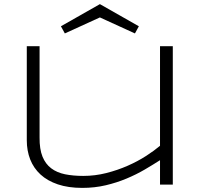

<svg xmlns="http://www.w3.org/2000/svg" viewBox="-20 -895 971 931"><path d="M171.9 -670.9V-228Q171.4 -171.9 186 -135.7Q200.7 -99.6 228.3 -78.9Q255.9 -58.1 295.2 -50Q334.5 -42 383.8 -42Q440.9 -42 495.6 -55.9Q550.3 -69.8 598.6 -91.1Q647 -112.3 687.3 -138.2Q727.5 -164.1 755.9 -188V-670.9H817.9V0H755.9V-118.2Q721.7 -96.2 681.2 -72.5Q640.6 -48.8 593.5 -29.1Q546.4 -9.3 492.7 3.4Q439 16.1 378.9 16.1Q311 16.1 260.5 -1Q210 -18.1 176.5 -48.8Q143.1 -79.6 126.5 -121.8Q109.9 -164.1 109.9 -214.8V-670.9ZM634.3 -732.9 464.4 -810.5 294.4 -732.9 275.4 -767.6 464.4 -875 653.3 -767.6Z"/></svg>

Font: Syncopate
Style: Regular
Weight: 300
Width: 7
Designer: Astigmatic (AOETI)
Foundry: Astigmatic (AOETI)
Version: Version 001.000